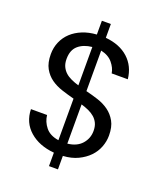

<svg xmlns="http://www.w3.org/2000/svg" viewBox="-157 -894 935 1086"><g transform="rotate(20 311.0 -350.5)"><path d="M267 6Q176 -2 119.5 -51.5Q63 -101 61 -181H158Q162 -142 188 -109.5Q214 -77 267 -69V-319Q229 -329 192 -341Q155 -353 126 -373.5Q97 -394 78.5 -427Q60 -460 60 -512Q60 -552 75 -586.5Q90 -621 117 -646Q144 -671 182 -686.5Q220 -702 267 -705V-788H321V-705Q407 -697 458.5 -650Q510 -603 518 -527H421Q416 -559 391.5 -588.5Q367 -618 321 -628V-384Q358 -375 395 -363Q432 -351 461 -330Q490 -309 508.5 -276Q527 -243 527 -191Q527 -156 514 -122Q501 -88 475 -61Q449 -34 410.5 -15.5Q372 3 321 6V87H267ZM436 -186Q436 -213 427 -232Q418 -251 402.5 -264.5Q387 -278 366 -287.5Q345 -297 321 -304V-68Q377 -74 406.5 -107.5Q436 -141 436 -186ZM153 -517Q153 -490 162 -471Q171 -452 186 -438.5Q201 -425 222 -415.5Q243 -406 267 -399V-630Q216 -625 184.5 -598Q153 -571 153 -517Z"/></g></svg>

Font: Poppins
Style: Regular
Weight: 400
Designer: Ninad Kale (Devanagari), Jonny Pinhorn (Latin)
Foundry: Indian Type Foundry
Version: Version 3.002 2017